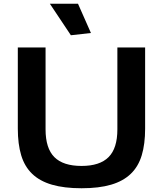

<svg xmlns="http://www.w3.org/2000/svg" viewBox="-20 -994 869 1024"><path d="M358 -806 246 -974H396L465 -818ZM415 10Q322 10 257 -9Q192 -28 151.5 -67Q111 -106 93 -166Q75 -226 75 -308V-741H223V-304Q223 -203 270 -156Q317 -109 415 -109Q512 -109 559 -156Q606 -203 606 -304V-741H754V-308Q754 -226 736 -166Q718 -106 677.5 -67Q637 -28 572.5 -9Q508 10 415 10Z"/></svg>

Font: Encode Sans Wide
Style: SemiBold
Weight: 600
Designer: Pablo Impallari, Andres Torresi
Foundry: Pablo Impallari, Andres Torresi
Version: Version 1.000; ttfautohint (v1.00) -l 8 -r 50 -G 200 -x 14 -